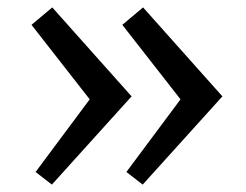

<svg xmlns="http://www.w3.org/2000/svg" viewBox="-20 -535 664 518"><path d="M365 -37 321 -71 467 -267 310 -468 366 -515 580 -275ZM120 -37 76 -71 222 -267 65 -468 121 -515 335 -275Z"/></svg>

Font: Wittgenstein Medium
Style: Regular
Weight: 500
Designer: Jörg Drees
Foundry: Jörg Drees
Version: Version 1.500